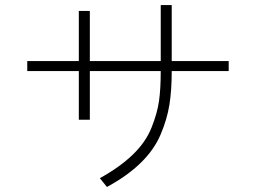

<svg xmlns="http://www.w3.org/2000/svg" viewBox="-20 -743 1040 767"><path d="M88.9 -459V-499H294.9V-699.2H338.9V-499H622.1V-722.7H666V-499H893.6V-459H666Q666 -381.8 656.7 -324.2Q647.5 -266.6 621.6 -205.6Q595.7 -144.5 542 -92.3Q488.3 -40 407.2 3.9L378.9 -31.2Q460 -76.2 511.2 -126Q562.5 -175.8 585.4 -233.4Q608.4 -291 615.2 -339.4Q622.1 -387.7 622.1 -459H338.9V-264.6H294.9V-459Z"/></svg>

Font: Gothic A1 ExtraLight
Style: Regular
Weight: 275
Designer: HanYang I&C Co.,Ltd.
Foundry: HanYang I&C Co.,Ltd.
Version: Version 2.50